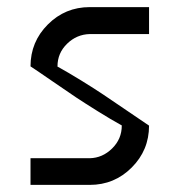

<svg xmlns="http://www.w3.org/2000/svg" viewBox="-20 -520 508 540"><path d="M232.5 -75Q268.3 -75.8 295.4 -102.5Q322.5 -129.2 322.5 -166.7H323.3Q291.7 -184.2 255 -207.1Q218.3 -230 193.8 -246.2Q169.2 -262.5 127.1 -291.7Q85 -320.8 65.8 -333.3Q65.8 -402.5 114.6 -451.2Q163.3 -500 232.5 -500H399.2V-424.2H232.5Q195.8 -423.3 168.8 -397.1Q141.7 -370.8 141.7 -333.3H140.8Q172.5 -315.8 209.6 -292.9Q246.7 -270 270.8 -253.8Q295 -237.5 337.9 -208.3Q380.8 -179.2 399.2 -166.7Q399.2 -97.5 350.4 -48.8Q301.7 0 232.5 0H65.8V-75Z"/></svg>

Font: 0xA000-Squarish
Style: Squareish
Weight: 400
Version: Version 0.1